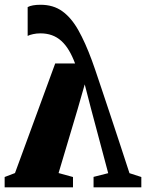

<svg xmlns="http://www.w3.org/2000/svg" viewBox="-27 -806 628 826"><path d="M147.5 -785.5Q202.5 -785.5 241.2 -757.5Q280 -729.5 310 -676.2Q340 -623 368.5 -545.5Q371 -540 382.2 -506.8Q393.5 -473.5 410.8 -421.8Q428 -370 448.8 -308Q469.5 -246 490.5 -181.8Q511.5 -117.5 530 -61L581 -44.5V0H375.5V-45L438.5 -61L364 -340.5L337.5 -443L307 -336.5L225 -61.5L287 -44.5V0H-7V-44.5L37.5 -61.5L210.5 -533H296Q284 -565 269.5 -589.2Q255 -613.5 236.8 -630Q218.5 -646.5 196.2 -654.5Q174 -662.5 146.5 -662.5Q130.5 -662.5 115.5 -659.2Q100.5 -656 92 -651.5V-775.5Q101 -780.5 115.2 -783Q129.5 -785.5 147.5 -785.5Z"/></svg>

Font: Merriweather 72pt Black
Style: Regular
Weight: 900
Version: Version 2.100